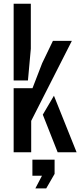

<svg xmlns="http://www.w3.org/2000/svg" viewBox="-20 -820 433 1034"><path d="M53.5 0V-345H155L207 -479.5L265 -600H367L148 -169V0ZM53.5 -386.5V-800H146V-557.5L130.5 -386.5ZM210.5 -202.5 270.5 -304.5 392.5 0H290.5ZM170.5 194.5 206 126.5H154.5V40H274V116.5L229 194.5Z"/></svg>

Font: Big Shoulders Stencil Text Thin SemiBold
Style: Regular
Weight: 600
Version: Version 2.001